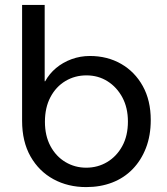

<svg xmlns="http://www.w3.org/2000/svg" viewBox="-20 -750 679 782"><path d="M331 12Q257 12 198 -20Q139 -52 104.5 -112.5Q70 -173 70 -258V-730H162V-419H164Q181 -450 208.5 -473Q236 -496 271.5 -509Q307 -522 346 -522Q417 -522 473 -490Q529 -458 561.5 -399.5Q594 -341 594 -261Q594 -198 574.5 -147.5Q555 -97 520 -61Q485 -25 437 -6.5Q389 12 331 12ZM331 -67Q378 -67 416.5 -90Q455 -113 478 -155Q501 -197 501 -255Q501 -311 478.5 -353Q456 -395 418 -419Q380 -443 332 -443Q285 -443 246.5 -420Q208 -397 185.5 -354.5Q163 -312 163 -254Q163 -197 185.5 -155Q208 -113 246.5 -90Q285 -67 331 -67Z"/></svg>

Font: MuseoModerno SemiBold
Style: Regular
Weight: 400
Version: Version 1.001